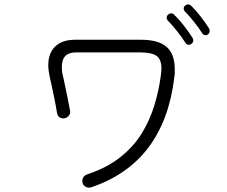

<svg xmlns="http://www.w3.org/2000/svg" viewBox="-20 -849 1040 879"><path d="M905 -698Q889 -723 867.5 -750Q846 -777 827 -796Q821 -802 821 -810Q821 -818 827.5 -823.5Q834 -829 841 -829Q849 -829 855 -823Q877 -801 898.5 -773.5Q920 -746 937 -719Q940 -713 940 -708Q940 -700 934.5 -694Q929 -688 921 -688Q911 -688 905 -698ZM829 -653Q813 -678 791 -706Q769 -734 749 -754Q743 -760 743 -768Q743 -776 749.5 -782Q756 -788 763 -788Q772 -788 777 -782Q800 -760 822 -731.5Q844 -703 862 -675Q865 -669 865 -664Q865 -656 858.5 -650Q852 -644 844 -644Q834 -644 829 -653ZM396 9Q393 10 387 10Q376 10 366.5 2Q357 -6 357 -20Q357 -43 380 -51Q470 -81 531 -129.5Q592 -178 629 -238.5Q666 -299 686.5 -366Q707 -433 716 -501Q719 -521 719 -536Q719 -577 697 -593Q675 -609 622 -609H326Q263 -609 263 -542Q263 -533 264 -523Q265 -513 268 -502Q269 -499 274 -475Q279 -451 286.5 -415.5Q294 -380 301 -341Q303 -328 293.5 -317.5Q284 -307 270 -307Q246 -307 241 -332Q235 -369 228 -403Q221 -437 215.5 -462Q210 -487 208 -495Q205 -510 203 -523.5Q201 -537 201 -550Q201 -606 233 -636.5Q265 -667 324 -667H626Q705 -667 742.5 -634.5Q780 -602 780 -533Q780 -524 780 -515Q780 -506 778 -495Q731 -103 396 9Z"/></svg>

Font: Kiwi Maru Light
Style: Regular
Weight: 300
Designer: Hiroki-Chan
Version: Version 1.100